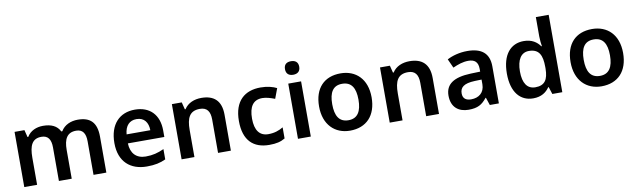

<svg xmlns="http://www.w3.org/2000/svg" viewBox="-44 -1303 6147 1857"><g transform="rotate(-10 3029.5 -375.0)"><path d="M702 -552C636 -552 571 -526 537 -468H527C498 -526 442 -552 361 -552C298 -552 236 -527 203 -471H196L178 -542H81V0H207V-265C207 -384 236 -450 328 -450C392 -450 421 -409 421 -329V0H547V-282C547 -391 581 -450 669 -450C732 -450 761 -409 761 -329V0H887V-353C887 -493 825 -552 702 -552Z M1263 -552C1113 -552 1013 -452 1013 -267C1013 -82 1125 10 1284 10C1364 10 1416 -2 1470 -27V-128C1411 -101 1360 -87 1290 -87C1198 -87 1144 -144 1141 -242H1499V-306C1499 -461 1409 -552 1263 -552ZM1263 -459C1340 -459 1376 -405 1377 -330H1144C1151 -415 1195 -459 1263 -459Z M1916 -552C1848 -552 1783 -527 1748 -471H1741L1723 -542H1626V0H1752V-265C1752 -384 1783 -450 1884 -450C1953 -450 1984 -409 1984 -328V0H2110V-353C2110 -493 2037 -552 1916 -552Z M2487 10C2557 10 2600 -1 2642 -26V-135C2600 -110 2555 -94 2495 -94C2411 -94 2365 -153 2365 -269C2365 -388 2408 -448 2497 -448C2535 -448 2577 -435 2619 -419L2656 -518C2619 -537 2564 -552 2497 -552C2344 -552 2236 -467 2236 -268C2236 -76 2332 10 2487 10Z M2832 -751C2793 -751 2762 -734 2762 -685C2762 -636 2793 -618 2832 -618C2870 -618 2902 -636 2902 -685C2902 -734 2870 -751 2832 -751ZM2895 -542H2769V0H2895Z M3540 -272C3540 -452 3433 -552 3283 -552C3123 -552 3024 -452 3024 -272C3024 -92 3132 10 3280 10C3440 10 3540 -92 3540 -272ZM3153 -272C3153 -387 3191 -450 3281 -450C3372 -450 3411 -387 3411 -272C3411 -157 3372 -92 3282 -92C3191 -92 3153 -157 3153 -272Z M3960 -552C3892 -552 3827 -527 3792 -471H3785L3767 -542H3670V0H3796V-265C3796 -384 3827 -450 3928 -450C3997 -450 4028 -409 4028 -328V0H4154V-353C4154 -493 4081 -552 3960 -552Z M4528 -552C4453 -552 4382 -533 4329 -505L4369 -417C4418 -439 4468 -457 4522 -457C4582 -457 4617 -430 4617 -361V-334L4523 -331C4356 -325 4275 -270 4275 -158C4275 -43 4347 10 4444 10C4534 10 4577 -16 4624 -75H4628L4653 0H4742V-364C4742 -492 4668 -552 4528 -552ZM4551 -254 4617 -256V-210C4617 -127 4560 -85 4486 -85C4437 -85 4404 -105 4404 -157C4404 -215 4440 -250 4551 -254Z M5079 10C5160 10 5208 -26 5239 -71H5244L5267 0H5365V-760H5239V-570C5239 -536 5244 -492 5248 -473H5242C5211 -517 5162 -552 5082 -552C4954 -552 4868 -456 4868 -270C4868 -85 4953 10 5079 10ZM5117 -92C5038 -92 4996 -153 4996 -268C4996 -383 5038 -449 5115 -449C5215 -449 5245 -385 5245 -269V-253C5244 -145 5210 -92 5117 -92Z M6010 -272C6010 -452 5903 -552 5753 -552C5593 -552 5494 -452 5494 -272C5494 -92 5602 10 5750 10C5910 10 6010 -92 6010 -272ZM5623 -272C5623 -387 5661 -450 5751 -450C5842 -450 5881 -387 5881 -272C5881 -157 5842 -92 5752 -92C5661 -92 5623 -157 5623 -272Z"/></g></svg>

Font: Noto Sans Bengali UI SemiBold
Style: Regular
Weight: 600
Designer: Jelle Bosma - Monotype Design Team
Foundry: Monotype Imaging Inc.
Version: Version 2.003